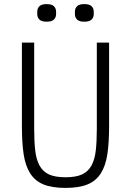

<svg xmlns="http://www.w3.org/2000/svg" viewBox="-20 -906 640 938"><path d="M147 -698V-277Q147 -216 152 -171.5Q157 -127 173 -97.5Q189 -68 219 -54Q249 -40 300 -40Q351 -40 381 -54Q411 -68 427 -97.5Q443 -127 448 -171.5Q453 -216 453 -277V-698H513V-289Q513 -209 504.5 -152.5Q496 -96 472.5 -59Q449 -22 407.5 -5Q366 12 300 12Q234 12 192.5 -5Q151 -22 127.5 -59Q104 -96 95.5 -152.5Q87 -209 87 -289V-698ZM208 -800Q183 -800 172.5 -810.5Q162 -821 162 -837V-849Q162 -865 172.5 -875.5Q183 -886 208 -886Q233 -886 243.5 -875.5Q254 -865 254 -849V-837Q254 -821 243.5 -810.5Q233 -800 208 -800ZM392 -800Q367 -800 356.5 -810.5Q346 -821 346 -837V-849Q346 -865 356.5 -875.5Q367 -886 392 -886Q417 -886 427.5 -875.5Q438 -865 438 -849V-837Q438 -821 427.5 -810.5Q417 -800 392 -800Z"/></svg>

Font: IBM Plex Mono Light
Style: Regular
Weight: 300
Monospace: yes
Designer: Mike Abbink, Paul van der Laan, Pieter van Rosmalen
Foundry: Bold Monday
Version: Version 2.3